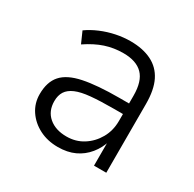

<svg xmlns="http://www.w3.org/2000/svg" viewBox="-120 -635 782 772"><g transform="rotate(30 271.0 -249.5)"><path d="M236 8Q188 8 150 -11.5Q112 -31 89.5 -64.5Q67 -98 67 -140Q67 -197 95.5 -229Q124 -261 187 -274Q250 -287 352 -287H408V-238H355Q292 -238 249 -234Q206 -230 180.5 -219Q155 -208 143.5 -190Q132 -172 132 -145Q132 -99 163 -72.5Q194 -46 245 -46Q288 -46 322 -67.5Q356 -89 376.5 -125Q397 -161 397 -206V-323Q397 -390 367 -420.5Q337 -451 277 -451Q233 -451 193.5 -438Q154 -425 111 -396L88 -448Q113 -466 145 -479.5Q177 -493 211 -500Q245 -507 278 -507Q335 -507 375.5 -487Q416 -467 436.5 -426Q457 -385 457 -319V0H400V-116H404Q394 -81 370.5 -52Q347 -23 313.5 -7.5Q280 8 236 8Z"/></g></svg>

Font: Nunitoga
Style: Light
Weight: 300
Designer: Vernon Adams
Foundry: Vernon Adams
Version: Version 1.0